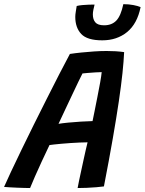

<svg xmlns="http://www.w3.org/2000/svg" viewBox="-62 -918 712 945"><path d="M86 7.5Q75.5 7.5 58.5 7Q41.5 6.5 22.5 5.8Q3.5 5 -13.8 4Q-31 3 -42 2Q-30 -25.5 -7.8 -72.8Q14.5 -120 43.2 -179.5Q72 -239 104.2 -304Q136.5 -369 168.8 -433Q201 -497 230.2 -553.8Q259.5 -610.5 282 -652.5Q308 -656.5 338.2 -659.5Q368.5 -662.5 400.2 -664.8Q432 -667 462.5 -667Q484.5 -667 506.5 -665.8Q528.5 -664.5 549 -661.5Q547 -617.5 540.8 -558Q534.5 -498.5 522.8 -418.8Q511 -339 493 -235.5Q475 -132 449.5 -0.5Q435.5 1.5 412.5 3.5Q389.5 5.5 364.5 6.5Q339.5 7.5 320 7.5Q322.5 -7 327.2 -29Q332 -51 337.5 -77Q343 -103 348.8 -129.2Q354.5 -155.5 359.8 -178.8Q365 -202 369 -217.5Q353 -217.5 331.2 -216.5Q309.5 -215.5 285.8 -214Q262 -212.5 240.8 -210.5Q219.5 -208.5 203.5 -206.8Q187.5 -205 181.5 -204Q162.5 -164.5 143.8 -124Q125 -83.5 110 -49.2Q95 -15 86 7.5ZM226 -308.5Q243 -311.5 273.5 -314.5Q304 -317.5 337 -319.5Q370 -321.5 393.5 -322Q396.5 -336 403 -368.5Q409.5 -401 417.2 -439.8Q425 -478.5 431 -512.2Q437 -546 438.5 -563Q428.5 -563 408.8 -561.8Q389 -560.5 370.2 -559Q351.5 -557.5 344 -556.5Q337 -543.5 324.5 -517.2Q312 -491 295.8 -456.8Q279.5 -422.5 261.5 -384.2Q243.5 -346 226 -308.5ZM630 -883Q613.5 -801 563.5 -760.2Q513.5 -719.5 441.5 -719.5Q367 -719.5 337.8 -750.8Q308.5 -782 308.5 -835Q308.5 -845.5 311 -860.8Q313.5 -876 315.5 -888.5Q327 -891.5 343 -893Q359 -894.5 375.2 -895Q391.5 -895.5 403.5 -895.5Q400.5 -884 397.8 -870.8Q395 -857.5 395 -847Q395 -822.5 407.2 -808Q419.5 -793.5 450.5 -793.5Q488.5 -793.5 510.8 -817Q533 -840.5 545 -897.5Q572 -897.5 595 -893Q618 -888.5 630 -883Z"/></svg>

Font: Grandstander Thin Medium
Style: Italic
Weight: 500
Italic angle: -15°
Version: Version 1.200